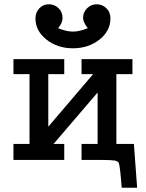

<svg xmlns="http://www.w3.org/2000/svg" viewBox="-20 -749 684 899"><path d="M43 0V-75.2H118.2V-401.9H43V-472.2H280.8V-401.9H206.1V-155.8L416 -401.9H361.8V-472.2H600.1V-401.9H524.9V-75.2H606.9L622.1 129.9H549.8Q542 22.9 535.2 12.2Q531.2 6.3 519 2.9Q502 0 460.9 0H361.8V-75.2H437V-315.9L231 -75.2H280.8V0ZM146 -662.1Q146 -690.9 164.1 -710Q182.1 -729 209 -729Q234.9 -729 253.9 -710.9Q272.9 -692.9 272.9 -665Q272.9 -641.1 252 -617.2Q290 -601.1 321.8 -601.1Q352.5 -601.1 391.1 -617.2Q369.1 -644 369.1 -666Q369.1 -690.9 387.5 -710Q405.8 -729 433.1 -729Q458 -729 477.5 -710.9Q497.1 -692.9 497.1 -663.1Q497.1 -604 445.6 -563.5Q394 -522.9 321.8 -522.9Q248.5 -522.9 197.3 -564Q146 -605 146 -662.1Z"/></svg>

Font: CMU Concrete
Style: Bold
Weight: 700
Version: Version 0.7.0